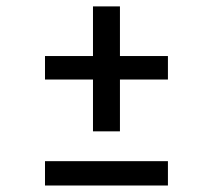

<svg xmlns="http://www.w3.org/2000/svg" viewBox="-20 -571 655 591"><path d="M349.2 -551.3V-398.5H496.9V-326.2H349.2V-166.7H266.2V-326.2H118.5V-398.5H266.2V-551.3ZM496.9 -74.9V0H118.5V-74.9Z"/></svg>

Font: FiraCode Nerd Font
Style: Regular
Weight: 400
Designer: Carrois Corporate, Edenspiekermann AG, Nikita Prokopov
Foundry: Carrois Corporate, Edenspiekermann AG, Nikita Prokopov
Version: Version 6.002;Nerd Fonts 3.4.0